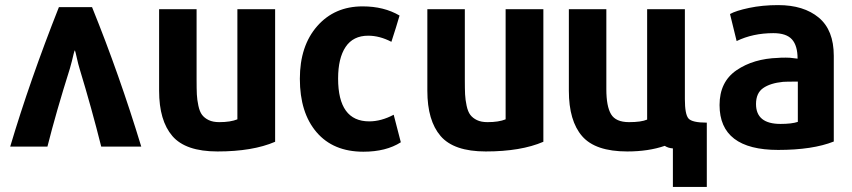

<svg xmlns="http://www.w3.org/2000/svg" viewBox="-20 -575 3340 753"><path d="M20 0Q97 -259 211 -547H341Q448 -283 534 0H377Q340 -148 292 -306Q287 -322 281.5 -347Q276 -372 274 -377H273Q271 -373 268.5 -362.5Q266 -352 262 -335.5Q258 -319 254 -306Q200 -135 166 0Z M1059 -19Q971 19 833 19Q708 19 656 -41.5Q604 -102 604 -219V-539H751V-262Q751 -226 752 -205Q753 -184 758 -160.5Q763 -137 772.5 -124.5Q782 -112 798.5 -104Q815 -96 840 -96Q884 -96 911 -107V-539H1059Z M1552 -17Q1494 20 1405 20Q1287 20 1221.5 -56.5Q1156 -133 1156 -266Q1156 -395 1224 -472.5Q1292 -550 1402 -550Q1486 -550 1547 -514Q1534 -469 1515 -411Q1469 -435 1424 -435Q1365 -435 1335.5 -391Q1306 -347 1306 -267Q1306 -99 1428 -99Q1475 -99 1524 -125Z M2111 -19Q2023 19 1885 19Q1760 19 1708 -41.5Q1656 -102 1656 -219V-539H1803V-262Q1803 -226 1804 -205Q1805 -184 1810 -160.5Q1815 -137 1824.5 -124.5Q1834 -112 1850.5 -104Q1867 -96 1892 -96Q1936 -96 1963 -107V-539H2111Z M2666 -539V-186Q2666 -127 2680 -110.5Q2694 -94 2752 -94V158H2619V7Q2601 6 2587 -3Q2523 19 2440 19Q2315 19 2263 -41Q2211 -101 2211 -219V-539H2358V-225Q2358 -158 2376.5 -127Q2395 -96 2447 -96Q2495 -96 2518 -106V-539Z M3250 -356V-20Q3167 13 3032 13Q2802 13 2802 -163Q2802 -254 2868.5 -299.5Q2935 -345 3032 -348Q3039 -349 3062 -349Q3070 -349 3078 -348.5Q3086 -348 3095 -346.5Q3104 -345 3108 -345Q3108 -396 3086 -420.5Q3064 -445 3013 -445Q2933 -445 2869 -414L2843 -520Q2866 -533 2918 -544Q2970 -555 3032 -555Q3132 -555 3191 -506Q3250 -457 3250 -356ZM3109 -97V-255Q3062 -255 3051 -254Q3001 -249 2973 -229.5Q2945 -210 2945 -167Q2945 -89 3041 -89Q3085 -89 3109 -97Z"/></svg>

Font: Repo
Style: Bold
Weight: 700
Designer: Stefan Peev
Foundry: Context Ltd
Version: Version 001.000